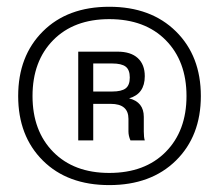

<svg xmlns="http://www.w3.org/2000/svg" viewBox="-20 -742 641 562"><path d="M494.9 -272Q421.9 -200.2 299.8 -200.2Q177.7 -200.2 105.5 -272Q33.2 -343.8 33.2 -460.9Q33.2 -578.1 105.5 -650.1Q177.7 -722.2 299.8 -722.2Q421.9 -722.2 494.9 -650.1Q567.9 -578.1 567.9 -460.9Q567.9 -343.8 494.9 -272ZM299.8 -235.8Q404.3 -235.8 465.1 -297.4Q525.9 -358.9 525.9 -460.9Q525.9 -563 465.1 -624.5Q404.3 -686 299.8 -686Q196.3 -686 135.7 -624.5Q75.2 -563 75.2 -460.9Q75.2 -358.9 135.7 -297.4Q196.3 -235.8 299.8 -235.8ZM403.8 -519Q403.8 -467.3 357.9 -454.1Q400.9 -443.4 400.9 -399.9V-356.9Q400.9 -339.8 403.8 -331.1H361.8Q356 -344.7 356 -356.9V-394Q356 -438 304.2 -438H252.9V-331.1H209V-590.8H324.2Q362.8 -590.8 383.3 -572Q403.8 -553.2 403.8 -519ZM308.1 -556.2H252.9V-474.1H308.1Q335.9 -474.1 347.9 -483.4Q359.9 -492.7 359.9 -515.1Q359.9 -537.6 347.9 -546.9Q335.9 -556.2 308.1 -556.2Z"/></svg>

Font: Creato Display
Style: Regular
Weight: 400
Version: Version 1.000